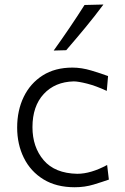

<svg xmlns="http://www.w3.org/2000/svg" viewBox="-20 -798 537 828"><path d="M302 9.5Q223 9.5 167.5 -24.5Q112 -58.5 83 -117Q54 -175.5 54 -248Q54 -321.5 82.2 -380Q110.5 -438.5 163.8 -472.5Q217 -506.5 292.5 -506.5Q331.5 -506.5 374 -493.8Q416.5 -481 446 -470L440.5 -406Q393 -428 355 -437.5Q317 -447 298 -447Q217 -445 168.5 -392.5Q120 -340 120 -249.5Q120 -164 168.2 -107.2Q216.5 -50.5 313 -48.5Q371.5 -48.5 442 -86.5L449.5 -23.5Q422.5 -14 384 -2.2Q345.5 9.5 302 9.5ZM211.5 -580Q247 -629.5 280.2 -678.5Q313.5 -727.5 344.5 -776.5L426 -778.5Q388.5 -728 348 -679Q307.5 -630 265.5 -581.5Z"/></svg>

Font: Commissioner Flair Light
Style: Regular
Weight: 300
Designer: Kostas Bartsokas
Foundry: Kostas Bartsokas
Version: Version 1.000; ttfautohint (v1.8.3)